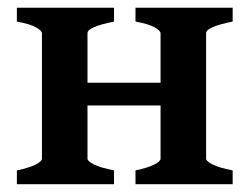

<svg xmlns="http://www.w3.org/2000/svg" viewBox="-20 -474 642 494"><path d="M142.6 -202.6V-261.2H444.3V-202.6ZM23.4 0V-35.6Q56.2 -42.5 72 -50.8Q87.9 -59.1 87.9 -65.4V-388.7Q87.9 -394.5 73.2 -403.3Q58.6 -412.1 23.4 -418.5V-454.1H273.4V-418.5Q205.1 -404.8 205.1 -388.7V-65.4Q205.1 -59.6 221.4 -51Q237.8 -42.5 273.4 -35.6V0ZM328.6 0V-35.6Q361.3 -42.5 377.2 -50.8Q393.1 -59.1 393.1 -65.4V-388.7Q393.1 -394.5 378.4 -403.3Q363.8 -412.1 328.6 -418.5V-454.1H578.6V-418.5Q510.3 -404.8 510.3 -388.7V-65.4Q510.3 -59.6 526.6 -51Q543 -42.5 578.6 -35.6V0Z"/></svg>

Font: Gentium Plus
Style: Bold
Weight: 700
Designer: Victor Gaultney, Annie Olsen, Iska Routamaa, Becca Hirsbrunner
Foundry: SIL International
Version: Version 6.101